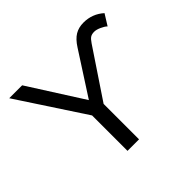

<svg xmlns="http://www.w3.org/2000/svg" viewBox="-161 -894 1093 1093"><g transform="rotate(-45 386.0 -347.0)"><path d="M630.9 -693.8Q701.7 -693.8 753.9 -647L712.9 -581.1Q700.2 -593.3 677.2 -603.5Q654.3 -613.8 637.2 -613.8Q618.2 -613.8 606.4 -606.4Q594.7 -599.1 580.1 -577.1L384.8 -285.2V0H292V-285.2L27.8 -688H131.8L340.8 -359.9L506.8 -617.2Q533.2 -658.7 562.5 -676.3Q591.8 -693.8 630.9 -693.8Z"/></g></svg>

Font: Libra Sans Modern
Style: Regular
Weight: 400
Foundry: Stefan Peev, Context Ltd
Version: Version 1.000